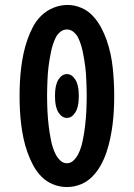

<svg xmlns="http://www.w3.org/2000/svg" viewBox="-20 -755 540 775"><path d="M250 0Q221 0 194 -11Q167 -22 147 -42.5Q127 -63 113.5 -88.5Q100 -114 90.5 -141Q81 -168 75 -196Q69 -224 65.5 -252.5Q62 -281 60.5 -310Q59 -339 59 -367V-368Q59 -396 60.5 -425Q62 -454 65.5 -482.5Q69 -511 75 -539Q81 -567 90.5 -594.5Q100 -622 113.5 -647.5Q127 -673 148 -693Q169 -713 196.5 -724Q224 -735 253 -735Q281 -735 308 -723.5Q335 -712 354.5 -691Q374 -670 387.5 -645Q401 -620 410.5 -593Q420 -566 426 -538Q432 -510 435 -481.5Q438 -453 439.5 -424.5Q441 -396 441 -367Q441 -339 439.5 -310Q438 -281 434.5 -253Q431 -225 425 -196.5Q419 -168 410 -141Q401 -114 387 -88.5Q373 -63 353 -42.5Q333 -22 306 -11Q279 0 250 0ZM250 -96Q265 -96 276.5 -107Q288 -118 295 -131.5Q302 -145 306.5 -159Q311 -173 314 -188Q317 -203 319.5 -218Q322 -233 323.5 -247.5Q325 -262 326.5 -277Q328 -292 328.5 -307Q329 -322 329.5 -337.5Q330 -353 330 -368Q330 -383 329.5 -398Q329 -413 328.5 -427.5Q328 -442 327 -457Q326 -472 324 -487Q322 -502 319.5 -517Q317 -532 314 -546.5Q311 -561 306.5 -575Q302 -589 295.5 -602.5Q289 -616 277 -626Q265 -636 250 -636Q235 -636 223 -626Q211 -616 204.5 -602.5Q198 -589 193.5 -575Q189 -561 186 -546.5Q183 -532 180.5 -517Q178 -502 176 -487Q174 -472 173 -457Q172 -442 171.5 -427.5Q171 -413 170.5 -398Q170 -383 170 -368Q170 -353 170.5 -337.5Q171 -322 171.5 -307Q172 -292 173.5 -277Q175 -262 176.5 -247.5Q178 -233 180.5 -218Q183 -203 186 -188Q189 -173 193.5 -159Q198 -145 205 -131.5Q212 -118 223.5 -107Q235 -96 250 -96ZM250 -279Q236 -279 225.5 -289.5Q215 -300 210 -313Q205 -326 203.5 -340Q202 -354 202 -368Q202 -381 203.5 -395Q205 -409 210 -422Q215 -435 225.5 -445.5Q236 -456 250 -456Q264 -456 274.5 -445.5Q285 -435 290 -422Q295 -409 296.5 -395Q298 -381 298 -368Q298 -354 296.5 -340Q295 -326 290 -313Q285 -300 274.5 -289.5Q264 -279 250 -279Z"/></svg>

Font: Iosevka SS08 Regular
Style: Bold
Weight: 700
Monospace: yes
Designer: Belleve Invis
Foundry: Belleve Invis
Version: Version 16.3.4; ttfautohint (v1.8.4)